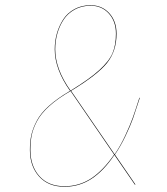

<svg xmlns="http://www.w3.org/2000/svg" viewBox="-20 -711 643 740"><path d="M329.1 -690.9Q373 -690.9 401.1 -660.2Q429.2 -629.4 429.2 -581.1Q429.2 -514.6 393.1 -469Q356.9 -423.3 253.9 -360.8L421.9 -116.2Q444.3 -148.9 463.1 -189.5Q481.9 -230 491.2 -256.1Q500.5 -282.2 517.1 -334H519Q502.4 -282.2 492.7 -254.6Q482.9 -227.1 464.1 -187.5Q445.3 -147.9 422.9 -115.2L502 0L500 1L420.9 -113.8Q379.4 -52.2 332.5 -21.7Q285.6 8.8 229 8.8Q166 8.8 130.6 -30.8Q95.2 -70.3 95.2 -132.8Q95.2 -165.5 100.8 -190.9Q106.4 -216.3 121.8 -245.6Q137.2 -274.9 169.2 -303.5Q201.2 -332 250 -360.8Q190.9 -444.3 190.9 -521Q190.9 -552.7 199.2 -582Q207.5 -611.3 223.6 -636.2Q239.7 -661.1 267.1 -676Q294.4 -690.9 329.1 -690.9ZM329.1 -689Q294.9 -689 267.8 -674.1Q240.7 -659.2 224.9 -634.8Q209 -610.4 200.9 -581.3Q192.9 -552.2 192.9 -521Q192.9 -444.8 252 -361.8Q324.7 -406.2 362.5 -440.7Q400.4 -475.1 413.6 -506.1Q426.8 -537.1 426.8 -581.1Q426.8 -628.9 399.4 -658.9Q372.1 -689 329.1 -689ZM252 -359.9Q202.1 -331.1 170.2 -302.2Q138.2 -273.4 122.8 -244.4Q107.4 -215.3 102.3 -190.4Q97.2 -165.5 97.2 -132.8Q97.2 -71.3 131.8 -32.2Q166.5 6.8 229 6.8Q285.2 6.8 331.3 -23.4Q377.4 -53.7 419.9 -115.2Z"/></svg>

Font: Fira Sans Compressed Two
Style: Italic
Weight: 100
Width: 3
Italic angle: -8°
Designer: Carrois Corporate & Edenspiekermann AG
Foundry: Carrois Corporate GbR & Edenspiekermann AG
Version: Version 4.203;PS 004.203;hotconv 1.0.88;makeotf.lib2.5.64775